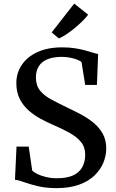

<svg xmlns="http://www.w3.org/2000/svg" viewBox="-20 -1008 630 1040"><path d="M286 11Q229 11 184.2 0.2Q139.5 -10.5 108.5 -21.8Q77.5 -33 61 -34.5L69.5 -214H135.5L154.5 -84Q164.5 -74 184.2 -64.5Q204 -55 230.8 -48.8Q257.5 -42.5 288.5 -42.5Q343 -42.5 376.5 -58.2Q410 -74 425.8 -102.8Q441.5 -131.5 441.5 -170Q441.5 -211 418.5 -239Q395.5 -267 355.8 -289Q316 -311 265.5 -332.5Q235 -346 200.8 -364.2Q166.5 -382.5 136.2 -408.8Q106 -435 87.2 -471.5Q68.5 -508 68.5 -558Q68.5 -612.5 98 -656.5Q127.5 -700.5 183 -726Q238.5 -751.5 317 -751.5Q354 -751.5 385 -746.8Q416 -742 440.5 -735.2Q465 -728.5 483 -722.8Q501 -717 511.5 -715.5L505 -548H441.5L421.5 -672Q415.5 -677.5 400 -684Q384.5 -690.5 362.2 -695.2Q340 -700 313 -700Q266.5 -699.5 235.8 -686.5Q205 -673.5 189.8 -648.5Q174.5 -623.5 174.5 -588.5Q174.5 -545 197.2 -517Q220 -489 259.8 -468Q299.5 -447 350 -422.5Q384.5 -406.5 420.5 -387.2Q456.5 -368 487.2 -342.5Q518 -317 536.8 -283Q555.5 -249 555.5 -203.5Q555.5 -165 540 -127Q524.5 -89 492.2 -57.8Q460 -26.5 408.8 -7.8Q357.5 11 286 11ZM298.5 -800 260 -832.5 382 -988.5 457.5 -928.5Q444 -910.5 424.5 -891.5Q405 -872.5 383 -854.5Q361 -836.5 339.5 -822.2Q318 -808 299.5 -800Z"/></svg>

Font: Merriweather 28pt Medium
Style: Regular
Weight: 500
Version: Version 2.100